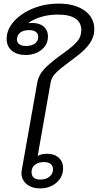

<svg xmlns="http://www.w3.org/2000/svg" viewBox="-20 -1035 543 1065"><path d="M99 -76Q99 -81 101 -93L187 -578Q194 -619 227 -654Q260 -689 332 -740Q388 -780 409.5 -806.5Q431 -833 431 -868Q431 -910 398.5 -932Q366 -954 301 -954Q208 -954 140 -910L141 -907Q191 -911 218.5 -890.5Q246 -870 246 -832Q246 -788 210.5 -759Q175 -730 122 -730Q75 -730 46 -753.5Q17 -777 17 -820Q17 -871 57 -916Q97 -961 163 -988Q229 -1015 305 -1015Q395 -1015 449 -976.5Q503 -938 503 -873Q503 -830 477 -793Q451 -756 398 -717Q340 -674 314.5 -653Q289 -632 277 -615.5Q265 -599 261 -578L189 -170Q209 -182 242 -182Q282 -182 306 -160Q330 -138 330 -101Q330 -54 293.5 -22Q257 10 202 10Q156 10 127.5 -14Q99 -38 99 -76ZM192 -830Q192 -848 179 -858Q166 -868 141 -868Q109 -868 91.5 -853.5Q74 -839 74 -816Q74 -799 87.5 -789.5Q101 -780 124 -780Q155 -780 173.5 -793.5Q192 -807 192 -830ZM274 -96Q274 -115 261 -125.5Q248 -136 223 -136Q193 -136 174 -121Q155 -106 155 -81Q155 -39 204 -39Q235 -39 254.5 -55Q274 -71 274 -96Z"/></svg>

Font: Kodchasan
Style: Italic
Weight: 400
Italic angle: -10°
Version: Version 1.000; ttfautohint (v1.6)